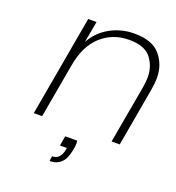

<svg xmlns="http://www.w3.org/2000/svg" viewBox="-136 -663 895 974"><g transform="rotate(20 311.5 -176.5)"><path d="M425 -554Q522 -554 565 -503Q608 -452 608 -382Q608 -352 602 -318L546 0H502L558 -315Q563 -344 563 -369Q563 -427 529 -471Q495 -515 411 -515Q323 -515 260.5 -459Q198 -403 179 -293L127 0H82L178 -543H223L202 -428Q236 -489 295.5 -521.5Q355 -554 425 -554ZM337 56Q338 63 338 70Q338 87 334 105Q325 157 301 179Q277 201 240 201L244 174Q288 174 298 120L300 109H263L272 56Z"/></g></svg>

Font: Fz Poppins ExtLt
Style: Italic
Weight: 200
Italic angle: -10°
Designer: Ninad Kale (Devanagari), Jonny Pinhorn (Latin)
Foundry: Indian Type Foundry
Version: Vit hóa bi Vntype.Com & FontZin.Com